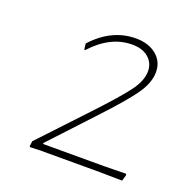

<svg xmlns="http://www.w3.org/2000/svg" viewBox="-79 -774 494 516"><g transform="rotate(20 168.0 -516.0)"><path d="M227 -702Q263 -702 285.5 -683.5Q308 -665 308 -635Q308 -604 283.5 -569.5Q259 -535 196 -468L88 -352L90 -350H265L326 -351L327 -347L322 -330L257 -331H88L59 -330L57 -332L59 -347L182 -478Q242 -542 264.5 -572.5Q287 -603 287 -630Q287 -653 270 -668Q253 -683 223 -683Q161 -683 109 -626H106L104 -643Q158 -702 227 -702Z"/></g></svg>

Font: Alegreya Sans Thin
Style: Italic
Weight: 100
Italic angle: -7°
Designer: Juan Pablo del Peral
Foundry: Huerta Tipografica
Version: Version 2.007